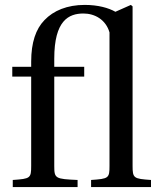

<svg xmlns="http://www.w3.org/2000/svg" viewBox="-20 -762 650 782"><path d="M30 -450H107V-87C107 -36 104 -34 32 -29V0H296V-29C205 -33 201 -35 201 -86V-450H323V-490H201V-523C201 -679 260 -707 320 -707C366 -707 411 -682 426 -630V-87C426 -36 423 -34 351 -29V0H595V-29C524 -34 520 -36 520 -87V-736L513 -742L450 -714C422 -730 379 -742 325 -742C254 -742 198 -719 161 -680C126 -644 107 -589 107 -511V-490H30Z"/></svg>

Font: Lingua Franca
Style: Regular
Weight: 400
Version: Version 1.19